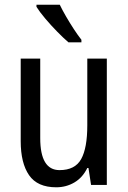

<svg xmlns="http://www.w3.org/2000/svg" viewBox="-20 -786 545 816"><path d="M434 -537V0H367L356 -72H351Q331 -31 296 -10.5Q261 10 219 10Q139 10 103.5 -41.5Q68 -93 68 -186V-537H151V-199Q151 -63 233 -63Q299 -63 325 -110Q351 -157 351 -253V-537ZM234 -766Q245 -743 261 -715.5Q277 -688 294 -662Q311 -636 326 -617V-606H271Q251 -623 223.5 -651Q196 -679 172 -707.5Q148 -736 135 -757V-766Z"/></svg>

Font: Noto Sans Tamil Condensed
Style: Regular
Weight: 400
Width: 3
Designer: Jelle Bosma - Monotype Design Team
Foundry: Monotype Imaging Inc.
Version: Version 2.004; ttfautohint (v1.8.4.7-5d5b)